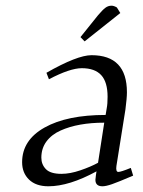

<svg xmlns="http://www.w3.org/2000/svg" viewBox="-20 -651 504 678"><path d="M58.1 -78.1Q58.1 -156.2 137.5 -200.7Q216.8 -245.1 353 -245.1L356.9 -269Q359.9 -283.7 359.9 -309.1Q359.9 -361.3 337.4 -385.7Q314.9 -410.2 269 -410.2Q227.1 -410.2 152.8 -371.1L144 -394Q252.9 -456.1 303.2 -456.1Q428.2 -456.1 428.2 -325.2Q428.2 -304.7 422.9 -264.2L391.1 -64.9Q388.2 -43.9 397.9 -43.9Q407.2 -43.9 441.9 -58.1L450.2 -30.8Q397.5 -8.3 375.7 -0.7Q354 6.8 341.8 6.8Q316.9 6.8 316.9 -16.1Q316.9 -19.5 318.8 -33.2L320.8 -45.9Q224.1 6.8 150.9 6.8Q106.9 6.8 82.5 -16.8Q58.1 -40.5 58.1 -78.1ZM126 -94.2Q126 -70.3 142.1 -53.7Q158.2 -37.1 196.8 -37.1Q227.5 -37.1 263.9 -49.6Q300.3 -62 326.2 -76.2L348.1 -217.8Q302.2 -217.8 263.7 -210.9Q225.1 -204.1 193.6 -189.9Q162.1 -175.8 144 -151.4Q126 -127 126 -94.2ZM264.2 -520 326.2 -597.2Q342.3 -616.2 352.1 -623.5Q361.8 -630.9 374 -630.9Q378.4 -630.9 383.1 -629.2Q387.7 -627.4 390.6 -626L393.1 -624L404.8 -605L278.8 -504.9Z"/></svg>

Font: Dehuti Alt
Style: Italic
Weight: 400
Version: Version 1.2